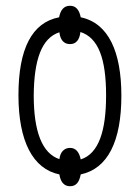

<svg xmlns="http://www.w3.org/2000/svg" viewBox="-20 -598 484 666"><path d="M401 -266C401 -419 356 -518 260 -538C255 -564 243 -578 223 -578C202 -578 190 -564 185 -538C91 -520 44 -429 44 -268C44 -108 94 -12 186 7C190 33 202 48 223 48C244 48 255 34 260 7C354 -13 401 -108 401 -266ZM348 -267C348 -145 323 -65 260 -45C255 -70 243 -85 223 -85C203 -85 189 -71 186 -46C126 -66 97 -142 97 -267C98 -390 124 -466 186 -486C189 -459 202 -445 223 -445C244 -445 256 -460 259 -487C321 -467 348 -395 348 -267Z"/></svg>

Font: Noto Sans UI Condensed Light
Style: Regular
Weight: 300
Width: 3
Designer: Monotype Design Team
Foundry: Monotype Imaging Inc.
Version: Version 1.901